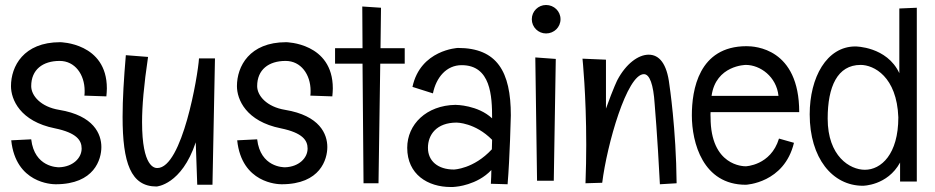

<svg xmlns="http://www.w3.org/2000/svg" viewBox="-20 -736 3746 769"><path d="M406 -350C407 -361 408 -372 408 -382C408 -565 221 -567 221 -567C74 -567 24 -470 24 -391C24 -338 60 -250 200 -222C287 -204 307 -174 307 -141C307 -103 272 -68 217 -66C210 -66 118 -66 105 -178L25 -174C43 -2 188 2 203 2C359 2 386 -99 386 -147C386 -199 356 -273 217 -296C143 -308 105 -353 105 -391C105 -457 151 -492 219 -492C280 -492 319 -438 319 -372C319 -365 319 -359 318 -353Z M777 -502C773 -434 710 -63 610 -63C600 -63 549 -65 549 -247C549 -310 556 -394 573 -508L484 -515C476 -421 471 -339 471 -268C471 -83 504 11 607 11C607 11 707 5 764 -166L770 4H831L841 -502Z M1311 -350C1312 -361 1313 -372 1313 -382C1313 -565 1126 -567 1126 -567C979 -567 929 -470 929 -391C929 -338 965 -250 1105 -222C1192 -204 1212 -174 1212 -141C1212 -103 1177 -68 1122 -66C1115 -66 1023 -66 1010 -178L930 -174C948 -2 1093 2 1108 2C1264 2 1291 -99 1291 -147C1291 -199 1261 -273 1122 -296C1048 -308 1010 -353 1010 -391C1010 -457 1056 -492 1124 -492C1185 -492 1224 -438 1224 -372C1224 -365 1224 -359 1223 -353Z M1431 -710 1432 -543H1322V-481H1432L1436 -2H1496L1503 -481H1601V-543H1504L1506 -705Z M2026 -274C2026 -449 1971 -544 1814 -544C1814 -544 1664 -537 1632 -388L1714 -362C1727 -426 1768 -475 1829 -475C1946 -475 1951 -351 1951 -262C1894 -315 1808 -316 1804 -316C1688 -314 1611 -238 1611 -144C1611 -37 1694 13 1785 13C1792 13 1798 13 1805 12C1805 12 1891 6 1948 -55C1948 -37 1947 -19 1946 0L2013 2C2022 -104 2026 -274 2026 -274ZM1950 -138C1877 -59 1798 -57 1798 -57C1734 -57 1694 -91 1694 -144C1694 -196 1728 -245 1809 -245C1809 -245 1883 -245 1951 -176C1951 -164 1950 -151 1950 -138Z M2225 -659C2225 -691 2199 -716 2167 -716C2136 -716 2110 -691 2110 -659C2110 -627 2136 -602 2167 -602C2199 -602 2225 -627 2225 -659ZM2124 -506 2131 -12H2198L2206 -500Z M2690 -2C2688 -221 2661 -397 2661 -397C2651 -482 2620 -517 2578 -517C2536 -517 2487 -480 2453 -416C2453 -416 2438 -387 2407 -301V-497L2313 -501C2313 -501 2328 -358 2328 -156C2328 -107 2327 -56 2325 -2L2392 -4C2411 -157 2491 -439 2559 -439C2582 -439 2597 -398 2602 -320C2602 -320 2613 -195 2623 2Z M3181 -287C3181 -543 3003 -551 2970 -551C2778 -551 2751 -375 2751 -274C2751 -165 2795 4 2967 4C2967 4 3121 -2 3160 -164L3100 -181C3067 -72 2965 -70 2967 -70C2958 -70 2826 -71 2826 -266C2826 -273 2825 -280 2826 -287ZM2967 -476C3025 -476 3090 -429 3098 -352H2830C2847 -475 2967 -476 2967 -476Z M3582 -702V-443C3532 -550 3406 -550 3406 -550C3291 -550 3223 -426 3223 -278C3223 -103 3314 8 3436 8C3436 8 3534 8 3585 -85V-9H3652V-705ZM3578 -266C3578 -118 3509 -56 3444 -56C3384 -56 3295 -110 3295 -261C3295 -389 3334 -476 3427 -476C3480 -476 3572 -429 3578 -266Z"/></svg>

Font: Englebert
Style: Regular
Weight: 400
Designer: Astigmatic (AOETI)
Foundry: Astigmatic (AOETI)
Version: Version 1.000